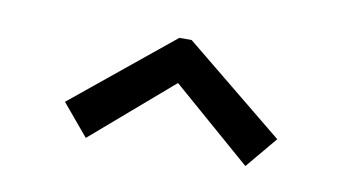

<svg xmlns="http://www.w3.org/2000/svg" viewBox="-37 -804 661 361"><g transform="rotate(10 293.0 -624.0)"><path d="M90.3 -576.7 281.2 -732.4H304.7L495.6 -576.7L445.3 -516.6L293.5 -648.4L140.6 -516.6Z"/></g></svg>

Font: Consola Mono
Style: Book
Weight: 400
Monospace: yes
Designer: Wojciech Kalinowski "wmk69" (wmk69@o2.pl)
Foundry: Wojciech Kalinowski "wmk69" (wmk69@o2.pl)
Version: Version 2.1.0